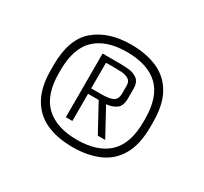

<svg xmlns="http://www.w3.org/2000/svg" viewBox="-105 -988 813 765"><g transform="rotate(30 302.0 -605.5)"><path d="M301 -370Q232 -370 181 -392.5Q130 -415 101.5 -464.5Q73 -514 73 -594V-616Q73 -736 135.5 -788.5Q198 -841 301 -841Q370 -841 421.5 -818.5Q473 -796 501.5 -746.5Q530 -697 530 -616V-594Q530 -514 501.5 -464.5Q473 -415 421.5 -392.5Q370 -370 301 -370ZM301 -404Q396 -404 446 -451Q496 -498 496 -599V-611Q496 -713 446 -760Q396 -807 301 -807Q207 -807 157 -760Q107 -713 107 -611V-599Q107 -498 157.5 -451Q208 -404 301 -404ZM219 -460V-753H300Q317 -753 339 -751Q361 -749 378.5 -736.5Q396 -724 396 -692V-650Q396 -613 377 -600Q358 -587 332 -585L400 -460H366L298 -585H249V-460ZM249 -610H296Q335 -610 350.5 -619.5Q366 -629 366 -654V-690Q366 -710 352.5 -718Q339 -726 321 -727Q303 -728 290 -728H249Z"/></g></svg>

Font: Matangi Light
Style: Regular
Weight: 400
Version: Version 3.002